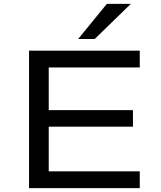

<svg xmlns="http://www.w3.org/2000/svg" viewBox="-20 -965 826 985"><path d="M129 0V-705H697V-619H230V-400H662V-315H230V-86H697V0ZM381 -765 528 -945H651L466 -765Z"/></svg>

Font: Nunito Sans 7pt Expanded
Style: Regular
Weight: 400
Width: 7
Designer: Vernon Adams
Foundry: Vernon Adams
Version: Version 3.101;gftools[0.9.27]